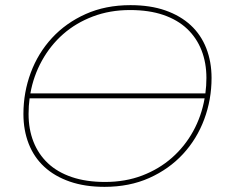

<svg xmlns="http://www.w3.org/2000/svg" viewBox="-20 -723 876 746"><path d="M386 3Q310 3 251 -17.5Q192 -38 152 -75Q112 -112 91.5 -164.5Q71 -217 71 -280Q71 -364 99.5 -440.5Q128 -517 182 -575.5Q236 -634 313 -668.5Q390 -703 487 -703Q564 -703 622.5 -682.5Q681 -662 721 -625Q761 -588 781.5 -535.5Q802 -483 802 -420Q802 -336 773.5 -259.5Q745 -183 691 -124.5Q637 -66 560 -31.5Q483 3 386 3ZM778 -360Q780 -375 781 -390Q782 -405 782 -420Q782 -479 763 -527.5Q744 -576 707 -611Q670 -646 614.5 -665Q559 -684 485 -684Q407 -684 341 -659Q275 -634 225.5 -590.5Q176 -547 143 -487.5Q110 -428 98 -360ZM388 -16Q467 -16 532.5 -41Q598 -66 648 -110Q698 -154 730.5 -213Q763 -272 775 -341H95Q93 -326 92 -311Q91 -296 91 -280Q91 -221 110 -172.5Q129 -124 166 -89Q203 -54 259 -35Q315 -16 388 -16Z"/></svg>

Font: Argentum Sans Thin
Style: Italic
Weight: 100
Italic angle: -11°
Designer: Julieta Ulanovsky (font), Cristiano Sobral (main changes and remaster)
Foundry: Julieta Ulanovsky (font), Cristiano Sobral (main changes and remaster)
Version: Version 2.007;June 15, 2022;FontCreator 14.0.0.2814 64-bit; 